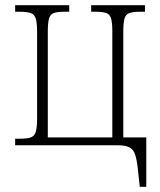

<svg xmlns="http://www.w3.org/2000/svg" viewBox="-20 -556 613 735"><path d="M515 159 508 94Q504 55 497 35Q490 15 474.5 7.5Q459 0 429 0H38V-25H54Q82 -25 96.5 -29.5Q111 -34 116.5 -50Q122 -66 122 -101V-435Q122 -470 116.5 -486Q111 -502 96.5 -506.5Q82 -511 54 -511H38V-536H245V-511H227Q201 -511 187 -506.5Q173 -502 168 -486Q163 -470 163 -435V-30H410V-435Q410 -470 405 -486Q400 -502 386 -506.5Q372 -511 346 -511H329V-536H535V-511H519Q491 -511 476.5 -506.5Q462 -502 457 -486Q452 -470 452 -435V-30H540V159Z"/></svg>

Font: Noto Serif SemiCondensed ExtraLight
Style: Regular
Weight: 200
Width: 4
Designer: Monotype Design Team
Foundry: Monotype Imaging Inc.
Version: Version 2.014